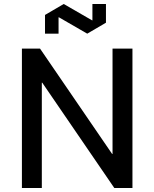

<svg xmlns="http://www.w3.org/2000/svg" viewBox="-20 -944 775 964"><path d="M190 -529V0H90V-700H181L543 -171H545V-700H645V0H554L192 -529ZM276 -857H274V-775H206V-869L300 -924L442 -842H444V-924H512V-830L418 -775Z"/></svg>

Font: Quantico
Style: Regular
Weight: 400
Designer: Matt Desmond
Foundry: MADtype
Version: Version 2.002